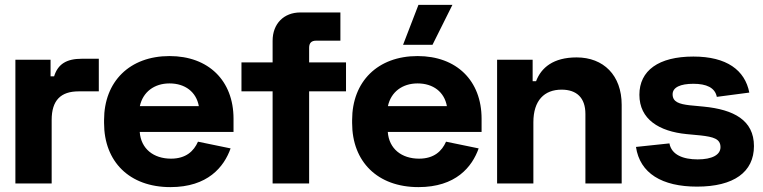

<svg xmlns="http://www.w3.org/2000/svg" viewBox="-20 -751 3122 786"><path d="M43 0H191.5V-260C191.5 -340.5 229 -377 302 -377H384.5V-510.5H315C252 -510.5 217 -488.5 201.5 -438.5H187V-506.5H43Z M677.5 15C830.5 15 897 -67.5 924 -143.5L790.5 -171C773.5 -132.5 741.5 -101.5 680 -101.5C609 -101.5 557 -141.5 552 -211H936V-265C936 -421 833.5 -521.5 674 -521.5C511 -521.5 406 -417.5 406 -259.5V-247.5C406 -89 510 15 677.5 15ZM552.5 -316.5C565 -374.5 611.5 -409.5 674 -409.5C738 -409.5 783.5 -374.5 794 -316.5Z M1209.5 -700C1142 -700 1096 -654 1096 -584V-495.5H968.5V-377H1096V0H1245.5V-377H1396.5V-495.5H1245.5V-555.5C1245.5 -575 1255 -584.5 1274 -584.5H1373.5V-700Z M1693 15C1846 15 1912.5 -67.5 1939.5 -143.5L1806 -171C1789 -132.5 1757 -101.5 1695.5 -101.5C1624.5 -101.5 1572.5 -141.5 1567.5 -211H1951.5V-265C1951.5 -421 1849 -521.5 1689.5 -521.5C1526.5 -521.5 1421.5 -417.5 1421.5 -259.5V-247.5C1421.5 -89 1525.5 15 1693 15ZM1693 -731 1630 -567.5H1750.5L1832 -731ZM1568 -316.5C1580.5 -374.5 1627 -409.5 1689.5 -409.5C1753.5 -409.5 1799 -374.5 1809.5 -316.5Z M2015 0H2163.5V-250.5C2163.5 -340 2208.5 -384 2279 -384C2340 -384 2376.5 -351.5 2376.5 -284.5V0H2525V-322C2525 -443 2450.5 -516 2340.5 -516C2245 -516 2195.5 -474 2174.5 -418.5H2160.5V-506.5H2015Z M2833.5 13C2984 13 3066.5 -46.5 3066.5 -153C3066.5 -259.5 2983 -302.5 2861 -314.5L2803.5 -320C2760.5 -325 2733.5 -333.5 2733.5 -365C2733.5 -393.5 2765.5 -408 2818.5 -408C2871.5 -408 2907 -392.5 2914.5 -354.5L3047.5 -372C3029.5 -464 2955 -519.5 2818.5 -519.5C2676 -519.5 2597.5 -462 2597.5 -363C2597.5 -262.5 2678.5 -213 2791 -202L2849 -196.5C2900 -190.5 2929.5 -183 2929.5 -148.5C2929.5 -117 2895 -98.5 2836 -98.5C2777 -98.5 2729 -117 2720.5 -164L2583.5 -149.5C2599.5 -41.5 2690 13 2833.5 13Z"/></svg>

Font: MCL Standard Bold
Style: Regular
Weight: 700
Designer: Květoslav Bartoš
Foundry: Florian Karsten
Version: Version 1.001;Glyphs 3.2.3 (3260)